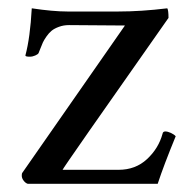

<svg xmlns="http://www.w3.org/2000/svg" viewBox="-20 -449 477 469"><path d="M144.5 -420.9H269.5Q324.7 -420.9 388.7 -428.7Q391.6 -423.8 391.6 -405.3Q132.8 -37.1 132.8 -34.2H269.5Q311 -34.2 339.1 -60.3Q367.2 -86.4 377 -122.1Q377.9 -127.9 383.8 -127.9Q389.6 -127.9 397.5 -124.3Q405.3 -120.6 409.2 -116.2Q379.9 -44.9 365.2 0H47.9Q42.5 -1.5 37.8 -7.6Q33.2 -13.7 33.2 -19.5Q33.2 -25.4 34.2 -26.4L285.2 -386.7L148.4 -387.7Q135.3 -387.7 124 -383.5Q112.8 -379.4 106.2 -374Q99.6 -368.7 93.5 -359.9Q87.4 -351.1 84.7 -345.2Q82 -339.4 78.6 -330.3Q75.2 -321.3 74.2 -319.3Q72.8 -316.4 66.2 -313.5Q59.6 -310.5 52.7 -310.5Q42 -310.5 42 -313.5Q53.7 -356.9 57.6 -428.7Q109.4 -420.9 144.5 -420.9Z"/></svg>

Font: Amiri
Style: Regular
Weight: 400
Designer: Khaled Hosny
Version: Version 000.108